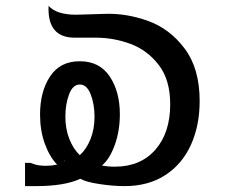

<svg xmlns="http://www.w3.org/2000/svg" viewBox="-20 -632 763 652"><path d="M658 -289Q658 -206 628.5 -140.5Q599 -75 541.5 -37.5Q484 0 403 0Q364 0 317.5 -7Q271 -14 253 -25Q199 0 103 0H65V-79H83Q85 -78 99 -73.5Q113 -69 138 -69Q154 -69 174 -73Q148 -100 132 -144.5Q116 -189 116 -243Q116 -321 150 -372.5Q184 -424 251 -424Q318 -424 352.5 -372.5Q387 -321 387 -244Q387 -187 369.5 -139Q352 -91 326 -70Q345 -66 370 -66Q457 -66 507.5 -123.5Q558 -181 558 -278Q558 -361 519 -411.5Q480 -462 423 -483Q366 -504 307 -504H234Q140 -504 145 -612Q172 -582 239 -582L339 -585Q411 -587 484 -560.5Q557 -534 607.5 -466.5Q658 -399 658 -289ZM202 -236Q202 -194 215.5 -160Q229 -126 251 -105Q274 -126 287.5 -160Q301 -194 301 -236Q301 -278 288 -311.5Q275 -345 251 -345Q227 -345 214.5 -311.5Q202 -278 202 -236ZM201 -88 196 -82Q202 -87 201 -88Z"/></svg>

Font: El Messiri Medium
Style: Regular
Weight: 500
Designer: Mohamed Gaber
Foundry: Kief Type Foundry
Version: Version 2.007